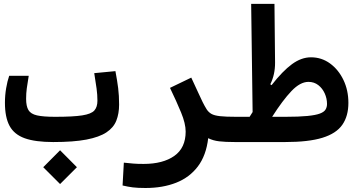

<svg xmlns="http://www.w3.org/2000/svg" viewBox="-20 -713 1798 969"><path d="M248.5 3.9Q158.7 3.9 105.2 -15.1Q51.8 -34.2 28.3 -77.6Q4.9 -121.1 4.9 -194.3Q4.9 -231.9 11 -267.8Q17.1 -303.7 26.4 -330.6H125Q118.7 -292 115.2 -267.1Q111.8 -242.2 111.8 -214.4Q111.8 -177.2 123.5 -157.5Q135.3 -137.7 167 -130.6Q198.7 -123.5 258.3 -123.5Q348.6 -123.5 394.5 -130.6Q440.4 -137.7 456.1 -155.3Q471.7 -172.9 471.7 -204.6Q471.7 -234.9 467.5 -265.6Q463.4 -296.4 455.6 -343.8L562.5 -354Q571.8 -305.2 576.4 -268.1Q581.1 -231 581.1 -185.1Q581.1 -139.6 567.1 -104.2Q553.2 -68.8 517.1 -44.9Q481 -21 416 -8.5Q351.1 3.9 248.5 3.9ZM283.2 215.8 198.2 130.9 283.2 45.4 368.2 130.9Z M1030.8 -15.6Q1020.5 71.8 978.5 127.2Q936.5 182.6 868.9 209.2Q801.3 235.8 714.4 235.8Q675.3 235.8 650.4 232.7Q625.5 229.5 598.6 223.1L605 107.9Q632.8 110.8 652.3 112.5Q671.9 114.3 704.6 114.3Q802.7 114.3 859.9 73.7Q917 33.2 917 -48.8Q917 -89.4 894 -145Q871.1 -200.7 837.9 -269.5L945.3 -321.3Q966.3 -276.9 979.5 -247.3Q992.7 -217.8 1002.7 -197.8Q1012.7 -177.7 1023.4 -160.6Q1033.2 -146 1047.6 -137.9Q1062 -129.9 1090.6 -126.7Q1119.1 -123.5 1171.9 -123.5Q1190.4 -123.5 1199.5 -110.8Q1208.5 -98.1 1208.5 -67.9Q1208.5 -29.3 1196 -12.7Q1183.6 3.9 1166 3.9Q1116.7 3.9 1085.9 0.2Q1055.2 -3.4 1030.8 -15.6Z M1164.1 3.9 1171.9 -123.5H1239.7Q1247.6 -135.7 1254.9 -147.5L1247.6 -693.4H1365.2L1368.2 -397.5Q1368.7 -336.9 1344.2 -287.6L1350.6 -283.2Q1406.2 -354.5 1453.6 -389.2Q1501 -423.8 1549.3 -423.8Q1603 -423.8 1645.8 -392.6Q1688.5 -361.3 1713.4 -309.3Q1738.3 -257.3 1738.3 -193.8Q1738.3 -127 1707.5 -83Q1676.8 -39.1 1606.9 -17.6Q1537.1 3.9 1418.9 3.9ZM1353.5 -123.5H1420.4Q1489.3 -123.5 1531.2 -127.7Q1573.2 -131.8 1594.5 -139.9Q1615.7 -147.9 1623 -160.2Q1630.4 -172.4 1630.4 -188.5Q1630.4 -215.8 1618.9 -241.5Q1607.4 -267.1 1586.4 -283.4Q1565.4 -299.8 1536.6 -299.8Q1495.1 -299.8 1450.9 -253.4Q1406.7 -207 1353.5 -123.5Z"/></svg>

Font: Cascadia Mono PL SemiBold
Style: Regular
Weight: 600
Monospace: yes
Designer: Aaron Bell
Foundry: Saja Typeworks
Version: Version 2404.023; ttfautohint (v1.8.4)